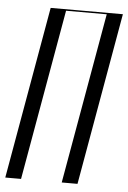

<svg xmlns="http://www.w3.org/2000/svg" viewBox="-58 -737 519 776"><g transform="rotate(5 201.0 -349.5)"><path d="M-7 0H57L179 -693H344L222 0H286L409 -699H116Z"/></g></svg>

Font: Moniqa Ita Display
Style: Italic
Weight: 400
Italic angle: -10°
Designer: Rajesh Rajput
Foundry: Rajesh Rajput
Version: Version 1.000